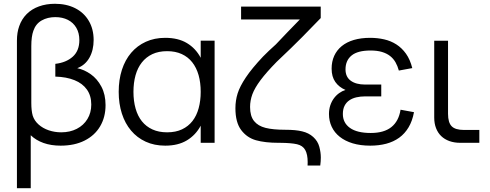

<svg xmlns="http://www.w3.org/2000/svg" viewBox="-20 -755 2590 1015"><path d="M69.5 -540Q69.5 -583 81.5 -616.5Q94.5 -654 121.2 -680.8Q148 -707.5 186.2 -721.2Q224.5 -735 270.5 -735Q331 -735 377.2 -711.8Q423.5 -688.5 449.2 -645Q475 -601.5 475 -543.5Q475 -490 453 -450.5Q431 -411 388.5 -394.5Q425 -387 459.5 -362.8Q494 -338.5 516 -297Q538 -255.5 538 -199.5Q538 -136 509.5 -87.5Q481 -39 427.5 -12Q374 15 300.5 15Q250 15 210 0.8Q170 -13.5 142.5 -40V240H69.5ZM303.5 -55.5Q350 -55.5 386 -74Q422 -92.5 442.2 -125.8Q462.5 -159 462.5 -202.5Q462.5 -249 439.5 -281.5Q416.5 -314 373.8 -331.2Q331 -348.5 272.5 -350V-417.5Q329.5 -424 364.5 -455.2Q399.5 -486.5 399.5 -543Q399.5 -580.5 383.5 -608Q367.5 -635.5 338.8 -650Q310 -664.5 272.5 -664.5Q231.5 -664.5 200.2 -646.8Q169 -629 156.5 -592.5Q145.5 -562.5 145.5 -511.5V-211Q145.5 -169.5 153 -143.5Q161.5 -117 183.8 -97Q206 -77 237.5 -66.2Q269 -55.5 303.5 -55.5Z M1114.5 -540V0H1041V-90.5Q1014.5 -41 968 -13Q921.5 15 853.5 15Q796 15 750.2 -6Q704.5 -27 672.8 -64.8Q641 -102.5 624.2 -154.8Q607.5 -207 607.5 -269.5Q607.5 -333.5 624.5 -386Q641.5 -438.5 673.5 -476Q705.5 -513.5 751 -534.2Q796.5 -555 853.5 -555Q922 -555 968.2 -527.2Q1014.5 -499.5 1041 -449.5V-540ZM863.5 -484.5Q818.5 -484.5 785.2 -468.8Q752 -453 729.8 -424.8Q707.5 -396.5 696.5 -357Q685.5 -317.5 685.5 -269.5Q685.5 -221 696.8 -181.2Q708 -141.5 730.2 -113.8Q752.5 -86 785.8 -70.8Q819 -55.5 863.5 -55.5Q909 -55.5 942.2 -71.2Q975.5 -87 997.5 -115.2Q1019.5 -143.5 1030.2 -183Q1041 -222.5 1041 -269.5Q1041 -318.5 1029.8 -358Q1018.5 -397.5 996.2 -425.8Q974 -454 940.8 -469.2Q907.5 -484.5 863.5 -484.5Z M1606 120Q1606.5 110.5 1606.5 102Q1606.5 61 1593.5 37.8Q1580.5 14.5 1550.2 7.5Q1520 0.5 1460.5 0H1453Q1381.5 0 1333.5 -13.5Q1285.5 -27 1255 -67.5Q1224.5 -108 1224.5 -183Q1224.5 -223.5 1236.2 -261Q1248 -298.5 1279.8 -346Q1311.5 -393.5 1370.5 -456Q1387 -473 1401.8 -486.8Q1416.5 -500.5 1438.5 -520.5Q1463 -546.5 1498 -583Q1533 -619.5 1565 -652H1254.5V-720H1675.5V-659.5L1577 -558.5Q1550 -531.5 1518 -500.2Q1486 -469 1443 -428.5Q1388.5 -373 1357.5 -331.5Q1326.5 -290 1314.2 -256.8Q1302 -223.5 1302 -189.5Q1302 -141.5 1323 -115.2Q1344 -89 1383.8 -79Q1423.5 -69 1488 -69Q1544 -69 1577.5 -60.5Q1612 -52.5 1636 -30.8Q1660 -9 1668 20.8Q1676 50.5 1676 77.5Q1676 97.5 1673 120Z M1937.5 15Q1983 15 2021.8 4.8Q2060.5 -5.5 2090.3 -27Q2120 -48.5 2140 -82Q2160 -115.5 2168.5 -162L2097.5 -175Q2088 -114.5 2049 -83.2Q2010 -52 1940 -52Q1867.5 -52 1830 -78.8Q1792.5 -105.5 1792.5 -152.5Q1792.5 -178 1801.5 -195.8Q1810.5 -213.5 1826.5 -224.5Q1842.5 -235.5 1864 -240.5Q1885.5 -245.5 1910.5 -245.5H1995.5V-308H1910.5Q1862 -308 1834.3 -328.2Q1806.5 -348.5 1806.5 -388Q1806.5 -435.5 1838.8 -461.8Q1871 -488 1939 -488Q1973.5 -488 1998.8 -480.5Q2024 -473 2041.8 -459.2Q2059.5 -445.5 2070.8 -425.8Q2082 -406 2088.5 -382L2159.5 -395Q2148 -440.5 2126.3 -471Q2104.5 -501.5 2075.3 -520.2Q2046 -539 2010.5 -547Q1975 -555 1937 -555Q1888.5 -555 1850.5 -543.8Q1812.5 -532.5 1786.5 -511.2Q1760.6 -490 1746.8 -459.8Q1733.1 -429.5 1733.1 -392Q1733.1 -349.5 1752.6 -321.8Q1772.1 -294 1806.5 -279.5Q1788.5 -274 1772.6 -262.5Q1756.6 -251 1744.6 -234.5Q1732.6 -218 1725.8 -197.2Q1719.1 -176.5 1719.1 -152.5Q1719.1 -115.5 1733.6 -84.8Q1748.1 -54 1776.1 -31.8Q1804 -9.5 1844.8 2.8Q1885.5 15 1937.5 15Z M2514 0H2413.5Q2381.5 0 2355.8 -9.2Q2330 -18.5 2312.2 -35.8Q2294.5 -53 2285 -77.8Q2275.5 -102.5 2275.5 -133.5V-539.5H2348.5V-153.5Q2348.5 -107 2367.8 -87.5Q2387 -68 2433 -68H2514Z"/></svg>

Font: Vela Sans
Style: Regular
Weight: 400
Designer: Principal design: Mikhail Sharanda - project Manrope.
Design modification: Ravid Balaliev
Foundry: Mikhail Sharanda
Version: Version 1.001